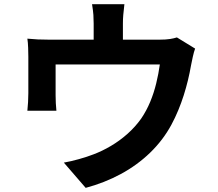

<svg xmlns="http://www.w3.org/2000/svg" viewBox="-20 -837 1040 914"><path d="M572.2 -817Q568.6 -785 566.8 -765.7Q565.1 -746.4 565.1 -724.7Q565.1 -711.5 565.1 -684.6Q565.1 -657.7 565.1 -628.8Q565.1 -599.9 565.1 -580.6H425.9Q425.9 -602.5 425.9 -631.4Q425.9 -660.3 425.9 -685.9Q425.9 -711.5 425.9 -724.7Q425.9 -746.4 424.6 -765.7Q423.3 -785 418.2 -817ZM908.8 -605.7Q902.9 -589.7 897.6 -565.5Q892.2 -541.2 889.5 -526.4Q883.3 -490.7 874.6 -454.7Q865.8 -418.6 854.5 -383Q843.1 -347.4 828.6 -312.2Q814.1 -277.1 795.8 -243Q756.1 -169.6 694.5 -110Q632.8 -50.4 555 -8.5Q477.2 33.5 387.9 57.3L283.9 -62.9Q317.8 -68.8 356.1 -79.6Q394.5 -90.3 425.3 -102.3Q466.6 -117.8 508.2 -142.4Q549.9 -167 587 -200Q624.1 -233 652.4 -272.9Q677.5 -310 695.1 -352.4Q712.7 -394.9 723.7 -440.4Q734.8 -485.9 740.9 -530.1H244.7Q244.7 -516.7 244.7 -497.2Q244.7 -477.6 244.7 -455.5Q244.7 -433.4 244.7 -414.5Q244.7 -395.6 244.7 -383.8Q244.7 -366.8 245.7 -345.9Q246.7 -325 248.5 -309.9H110.3Q112.3 -328.9 113.6 -351.3Q114.9 -373.8 114.9 -393.7Q114.9 -405.7 114.9 -428.9Q114.9 -452.2 114.9 -478.7Q114.9 -505.3 114.9 -529Q114.9 -552.7 114.9 -567Q114.9 -583.6 114 -609.2Q113.1 -634.9 110.3 -653Q136.1 -650.4 159.9 -649.3Q183.8 -648.2 212.5 -648.2H739.2Q770.5 -648.2 789.8 -651.4Q809.1 -654.5 822.1 -658.9Z"/></svg>

Font: Noto Sans KR Thin
Style: Regular
Weight: 100
Designer: Ryoko NISHIZUKA 西塚涼子 (kana, bopomofo & ideographs); Paul D. Hunt (Latin, Greek & Cyrillic); Sandoll Communications 산돌커뮤니
Foundry: Adobe
Version: Version 2.004-H2;hotconv 1.0.118;makeotfexe 2.5.65603